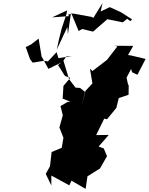

<svg xmlns="http://www.w3.org/2000/svg" viewBox="-20 -1111 959 1238"><path d="M409 -1022 378 -928 360 -856 346 -791 414 -936 418 -891 438 -1030 487 -911 510 -924 580 -907 672 -987 772 -967 800 -990 820 -975 832 -986 760 -1032 688 -1065 629 -1037 641 -1091 564 -967 617 -975 571 -1002 451 -1024 419 -1017 425 -1007 316 -999 413 -1044ZM181 -825 229 -862 248 -747C263 -721 278 -694 292 -667L377 -709L354 -692L399 -621L433 -609L389 -557L384 -475L436 -454H416L370 -427L385 -368L363 -289L389 -223L378 -158L313 -131L302 -38L275 10L311 85V21L427 84L441 54L532 107L544 26L625 -25L670 -104L649 -154L616 -166L681 -241L600 -240L652 -346L670 -342L730 -415L746 -479L809 -500L810 -559L805 -569L796 -610L835 -685L817 -692L832 -645L866 -629L919 -731L822 -754L789 -758L801 -748L839 -815L718 -816L737 -812L670 -725L576 -653L560 -668L576 -573L531 -525L509 -433L528 -519L496 -544L467 -546L425 -601L389 -720L409 -749L442 -750L357 -736L345 -775L289 -715L263 -719L191 -707L174 -729L146 -807Z"/></svg>

Font: Hussar Lance
Style: ExBdObl
Weight: 700
Foundry: Cannot Into Space Fonts, PlusOne Fonts
Version: Version 2.270